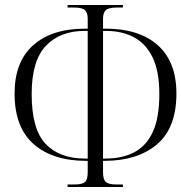

<svg xmlns="http://www.w3.org/2000/svg" viewBox="-20 -739 722 764"><path d="M249 5V-5H276Q307 -5 318 -14.5Q329 -24 329 -54V-99H322Q190 -99 114 -165.5Q38 -232 38 -367Q38 -493 112 -559Q186 -625 319 -625H329V-665Q329 -688 318 -698.5Q307 -709 275 -709H249V-719H469V-709H445Q412 -709 401 -698.5Q390 -688 390 -665V-625H399Q534 -625 608 -559Q682 -493 682 -367Q682 -230 604.5 -164.5Q527 -99 396 -99H390V-54Q390 -24 401.5 -14.5Q413 -5 443 -5H469V5ZM329 -108V-616H316Q219 -616 162.5 -556.5Q106 -497 106 -365Q106 -225 161.5 -166.5Q217 -108 319 -108ZM390 -108H399Q466 -108 514 -133Q562 -158 588 -214Q614 -270 614 -365Q614 -456 587 -511Q560 -566 512.5 -591Q465 -616 402 -616H390Z"/></svg>

Font: Noto Serif Display Condensed Light
Style: Regular
Weight: 300
Width: 3
Designer: Monotype Design Team
Foundry: Monotype Imaging Inc.
Version: Version 2.009